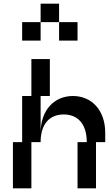

<svg xmlns="http://www.w3.org/2000/svg" viewBox="-20 -1020 590 1040"><path d="M200 -300V-500H250V-700H150V-500H100V-250H50V0H150V-250H200C200 -350 250 -400 325 -400C400 -400 450 -350 450 -250H400V0H500V-250H550V-300C550 -425 475 -500 375 -500C275 -500 200 -425 200 -300ZM100 -800H200V-900H100ZM200 -900H300V-1000H200ZM300 -800H400V-900H300Z"/></svg>

Font: LS-VG5000 Shifted
Style: Regular
Weight: 400
Designer: Justin Bihan, 2021
Foundry: Justin Bihan, 2021
Version: Version 1.000;Glyphs 3.1.2 (3151)